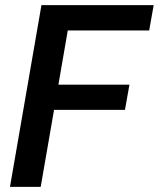

<svg xmlns="http://www.w3.org/2000/svg" viewBox="-20 -731 621 751"><path d="M19 0 142.1 -710.9H581.1L563.5 -611.8H245.1L208.5 -399.9H486.3L468.8 -301.3H191.4L139.2 0Z"/></svg>

Font: Mardoto Medium
Style: Italic
Weight: 500
Italic angle: -12°
Designer: Christian Robertson, Vahan Hovhannisyan
Foundry: Google
Version: Version 1.000